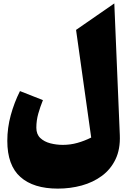

<svg xmlns="http://www.w3.org/2000/svg" viewBox="-20 -846 754 1140"><path d="M658.7 -825.7 691.4 -43.5Q694.8 39.6 666 99.6Q637.2 159.7 585 198.2Q532.7 236.8 465.1 255.4Q397.5 273.9 323.2 273.9Q178.7 273.9 101.1 204.8Q23.4 135.7 23.4 -9.8Q23.4 -86.9 43.9 -162.1Q64.5 -237.3 98.6 -305.2L234.9 -251.5Q218.8 -211.9 207.3 -171.4Q195.8 -130.9 195.8 -87.4Q195.8 -48.8 219.2 -26.6Q242.7 -4.4 278.8 4.9Q314.9 14.2 353 14.2Q397.9 14.2 439.7 2.4Q481.4 -9.3 521.5 -29.3L431.6 -668.5Z"/></svg>

Font: Pinar-DS3-FD Black
Style: Regular
Weight: 900
Designer: Amin Abedi
Version: Version 3.000